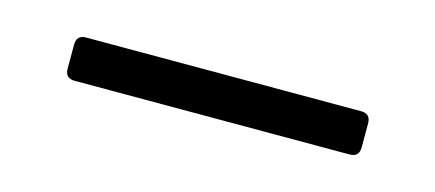

<svg xmlns="http://www.w3.org/2000/svg" viewBox="-24 -412 437 193"><g transform="rotate(15 195.0 -315.5)"><path d="M42 -303V-328Q42 -338 52 -338H338Q348 -338 348 -328V-303Q348 -293 338 -293H52Q42 -293 42 -303Z"/></g></svg>

Font: Barlow GEO Light
Style: Regular
Weight: 300
Designer: Jeremy Tribby
Foundry: Tribby Type
Version: Version 1.408